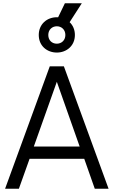

<svg xmlns="http://www.w3.org/2000/svg" viewBox="-20 -1149 692 1169"><path d="M11 0H95L160 -182H493L557 0H641L369 -745H283ZM186 -257 326 -651 465 -257ZM216 -936C216 -869 267 -829 326 -829C385 -829 436 -870 436 -936C436 -968 424 -995 404 -1014L478 -1129H375L334 -1044H326C266 -1044 216 -1002 216 -936ZM274 -936C274 -969 298 -989 326 -989C355 -989 378 -968 378 -936C378 -904 355 -883 326 -883C296 -883 274 -904 274 -936Z"/></svg>

Font: Mluvka
Style: Regular
Weight: 400
Designer: Modified by Jiří Krblich, Original typeface by Gumpita Rahayu
Foundry: Gumpita Rahayu & Jiří Krblich
Version: Version 2.000;Glyphs 3.1.1 (3134)